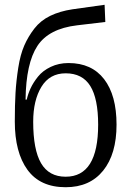

<svg xmlns="http://www.w3.org/2000/svg" viewBox="-20 -774 545 804"><path d="M255 10Q148 10 95 -63Q42 -136 42 -265Q42 -335 45 -385.5Q48 -436 56.5 -490.5Q65 -545 81.5 -583Q98 -621 124 -654.5Q150 -688 190 -707.5Q230 -727 283 -735L418 -754L421 -682L303 -668Q184 -654 136.5 -581.5Q89 -509 87 -357H92Q97 -380 108 -404Q119 -428 139 -453Q159 -478 192.5 -494Q226 -510 267 -510Q364 -510 416 -442.5Q468 -375 468 -252Q468 -129 412 -59.5Q356 10 255 10ZM255 -34Q391 -34 391 -252Q391 -361 358 -414Q325 -467 255 -467Q188 -467 153.5 -410.5Q119 -354 119 -264Q119 -147 152 -90.5Q185 -34 255 -34Z"/></svg>

Font: Arsenal
Style: Regular
Weight: 400
Designer: Andrij Shevchenko
Foundry: Stairsfor
Version: Version 2.001;PS 002.001;hotconv 1.0.88;makeotf.lib2.5.64775